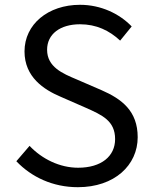

<svg xmlns="http://www.w3.org/2000/svg" viewBox="-20 -766 636 799"><path d="M304 13C457 13 553 -79 553 -195C553 -304 487 -354 402 -391L298 -436C241 -460 176 -487 176 -559C176 -624 230 -665 313 -665C381 -665 435 -639 480 -597L528 -656C477 -709 400 -746 313 -746C180 -746 82 -665 82 -552C82 -445 163 -393 231 -364L336 -318C406 -287 459 -263 459 -187C459 -116 402 -68 305 -68C229 -68 155 -104 103 -159L48 -95C111 -29 200 13 304 13Z"/></svg>

Font: Noto Sans CJK HK
Style: Regular
Weight: 400
Designer: Ryoko NISHIZUKA 西塚涼子 (kana, bopomofo & ideographs); Paul D. Hunt (Latin, Greek & Cyrillic); Sandoll Communications 산돌커뮤니
Foundry: Adobe
Version: Version 2.004;hotconv 1.0.118;makeotfexe 2.5.65603